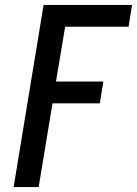

<svg xmlns="http://www.w3.org/2000/svg" viewBox="-20 -755 553 775"><path d="M35 0 156 -735H513L499 -647H243L206 -426H397L383 -338H192L136 0Z"/></svg>

Font: Iosevka Curly Semibold
Style: Italic
Weight: 600
Italic angle: -9°
Monospace: yes
Designer: Belleve Invis
Foundry: Belleve Invis
Version: Version 22.1.2; ttfautohint (v1.8.4)